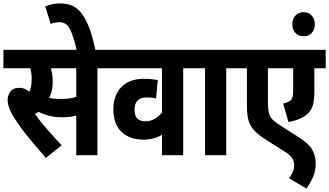

<svg xmlns="http://www.w3.org/2000/svg" viewBox="-20 -916 1942 1133"><path d="M555 -513V0H430V-234Q409 -228 388.5 -226Q368 -224 347 -224Q303 -224 267.5 -233.5Q232 -243 206 -256Q197 -249 186 -243Q218 -199 260.5 -150.5Q303 -102 344 -59L251 16Q188 -56 143.5 -110.5Q99 -165 64 -221Q43 -253 34 -279Q25 -305 25 -326Q25 -354 41.5 -376Q58 -398 95 -398Q127 -398 154 -374Q167 -408 167 -449Q167 -483 159 -513H0V-622H632V-513ZM335 -332Q363 -332 385 -334.5Q407 -337 430 -344V-513H281Q285 -497 288 -477.5Q291 -458 291 -434Q291 -404 285.5 -380.5Q280 -357 271 -338Q302 -332 335 -332Z M434 -615Q413 -706 392 -745.5Q371 -785 332 -785Q304 -785 279 -775L247 -878Q289 -896 335 -896Q370 -896 400.5 -884.5Q431 -873 457 -842.5Q483 -812 504.5 -757Q526 -702 544 -615Z M1138 -513H1061V0H936V-121Q912 -106 886 -99Q860 -92 826 -92Q746 -92 697.5 -137.5Q649 -183 649 -271Q649 -354 696.5 -402.5Q744 -451 828 -451Q876 -451 911 -443L901 -335Q877 -341 847 -341Q774 -341 774 -270Q774 -229 792.5 -214.5Q811 -200 836 -200Q868 -200 892.5 -214.5Q917 -229 936 -252V-513H619V-622H1138Z M1315 -513V0H1190V-513H1125V-622H1392V-513Z M1902 -513H1835V-377Q1835 -327 1827 -298Q1819 -269 1799 -248Q1761 -210 1682 -196L1651 -305Q1683 -312 1695 -324Q1704 -333 1707 -345.5Q1710 -358 1710 -383V-513H1561V-313Q1561 -276 1565.5 -253.5Q1570 -231 1585 -214Q1600 -197 1632 -177L1745 -105Q1803 -68 1823 -31.5Q1843 5 1843 49Q1843 94 1826.5 130Q1810 166 1788 197L1686 136Q1698 120 1707 101Q1716 82 1716 59Q1716 36 1704 17Q1692 -2 1653 -26L1556 -87Q1517 -112 1493.5 -133Q1470 -154 1457 -180Q1445 -203 1441 -230.5Q1437 -258 1437 -304V-513H1379V-622H1902Z M1705 -773Q1705 -803 1723 -823.5Q1741 -844 1772 -844Q1802 -844 1820 -823.5Q1838 -803 1838 -773Q1838 -742 1820 -722Q1802 -702 1772 -702Q1741 -702 1723 -722Q1705 -742 1705 -773Z"/></svg>

Font: Noto Sans Condensed
Style: Bold Italic
Weight: 700
Width: 3
Italic angle: -12°
Designer: Monotype Design Team
Foundry: Monotype Imaging Inc.
Version: Version 2.013; ttfautohint (v1.8.4.7-5d5b)